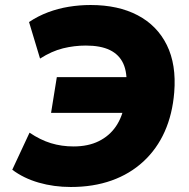

<svg xmlns="http://www.w3.org/2000/svg" viewBox="-20 -736 757 767"><path d="M263 11Q195 11 134.5 -6.5Q74 -24 29 -58L98 -206Q141 -177 183.5 -164Q226 -151 274 -151Q332 -151 374.5 -172Q417 -193 443 -231Q469 -269 478 -323L512 -285H184L207 -428H526L485 -389Q489 -446 472.5 -482Q456 -518 419 -536Q382 -554 323 -554Q277 -554 232 -543Q187 -532 140 -502L96 -648Q132 -672 172 -687Q212 -702 255 -709Q298 -716 342 -716Q452 -716 530 -675Q608 -634 646.5 -556Q685 -478 676 -367Q669 -280 638 -210.5Q607 -141 553 -91Q499 -41 426 -15Q353 11 263 11Z"/></svg>

Font: Nunito Sans 9pt Black
Style: Italic
Weight: 900
Italic angle: -9°
Version: Version 3.101;gftools[0.9.27]